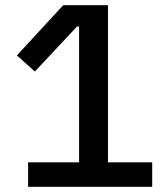

<svg xmlns="http://www.w3.org/2000/svg" viewBox="-20 -718 640 738"><path d="M88 0V-94H284V-616H276L114 -443L45 -505L223 -698H395V-94H565V0Z"/></svg>

Font: IBM Plex Sans Devanagari Medium
Style: Regular
Weight: 500
Designer: Mike Abbink, Paul van der Laan, Pieter van Rosmalen, Erin McLaughlin
Foundry: Bold Monday
Version: Version 1.1